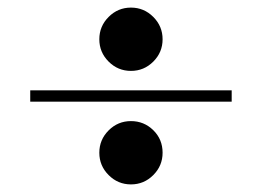

<svg xmlns="http://www.w3.org/2000/svg" viewBox="-20 -572 693 508"><path d="M60 -303V-333H593V-303ZM326.5 -384.4Q292 -384.4 267.4 -409Q242.8 -433.6 242.8 -468.1Q242.8 -502.6 267.4 -527.2Q292 -551.9 326.5 -551.9Q361 -551.9 385.6 -527.2Q410.2 -502.6 410.2 -468.1Q410.2 -433.6 385.6 -409Q361 -384.4 326.5 -384.4ZM326.5 -84.1Q292 -84.1 267.4 -108.8Q242.8 -133.4 242.8 -167.9Q242.8 -202.4 267.4 -227Q292 -251.6 326.5 -251.6Q361 -251.6 385.6 -227.5Q410.2 -203.4 410.2 -167.9Q410.2 -133.4 385.6 -108.8Q361 -84.1 326.5 -84.1Z"/></svg>

Font: Space Cowgirl
Style: Regular
Weight: 400
Designer: Valery Marier
Foundry: Valery Marier
Version: Version 1.000